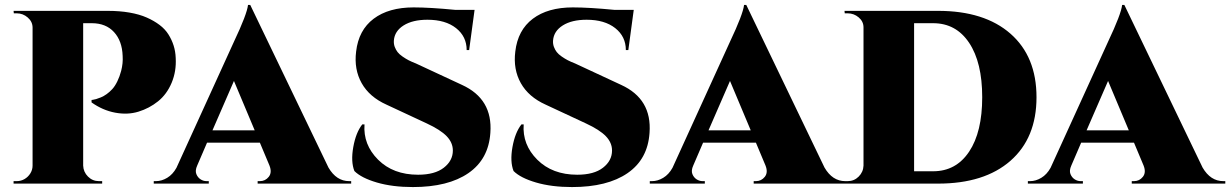

<svg xmlns="http://www.w3.org/2000/svg" viewBox="-20 -744 4985 778"><path d="M35 -700H416Q465 -700 505 -693Q545 -686 574.5 -673Q604 -660 626.5 -643Q649 -626 662.5 -604.5Q676 -583 683.5 -559.5Q691 -536 692 -509Q695 -455 675.5 -408.5Q656 -362 620.5 -333.5Q585 -305 541 -291.5Q497 -278 446.5 -287.5Q396 -297 351 -329V-339Q351 -339 356 -339.5Q361 -340 369.5 -342.5Q378 -345 389 -349.5Q400 -354 412 -362.5Q424 -371 435 -383Q446 -395 455.5 -414.5Q465 -434 471 -457Q479 -488 477 -517Q475 -578 442 -614Q409 -650 352 -650H317V-73Q318 -47 336.5 -28.5Q355 -10 381 -10H394V0H35V-10H48Q65 -10 79.5 -18.5Q94 -27 103 -41.5Q112 -56 112 -73V-632Q112 -656 92.5 -673Q73 -690 48 -690H36Z M994 -724 1311 -65Q1343 -10 1395 -10H1403V0H1024V-10H1033Q1055 -10 1069 -27.5Q1083 -45 1072 -73L1033 -166H819L779 -73Q770 -53 775.5 -39Q781 -25 792.5 -17.5Q804 -10 817 -10H826V0H603V-10H612Q635 -10 657.5 -23.5Q680 -37 695 -64L928 -575Q981 -687 985 -724ZM841 -216H1012L928 -416Z M1665 -487 1852 -400Q1977 -343 1967 -206Q1960 -99 1878 -42.5Q1796 14 1653 14Q1570 14 1507 -4.5Q1444 -23 1416 -51Q1401 -89 1411.5 -148Q1422 -207 1448 -240H1457Q1451 -158 1512 -97Q1573 -36 1674 -36Q1742 -36 1778.5 -64.5Q1815 -93 1815 -134Q1815 -166 1790 -192Q1765 -218 1709 -244L1546 -320Q1477 -351 1445.5 -407Q1414 -463 1423 -535Q1433 -622 1494 -668Q1555 -714 1656 -714Q1722 -714 1825 -704H1903L1881 -541H1871Q1871 -596 1828 -630Q1785 -664 1712 -664Q1652 -664 1615.5 -641Q1579 -618 1576 -580Q1575 -566 1579.5 -554Q1584 -542 1591 -533Q1598 -524 1611 -515Q1624 -506 1635.5 -500Q1647 -494 1665 -487Z M2310 -487 2497 -400Q2622 -343 2612 -206Q2605 -99 2523 -42.5Q2441 14 2298 14Q2215 14 2152 -4.5Q2089 -23 2061 -51Q2046 -89 2056.5 -148Q2067 -207 2093 -240H2102Q2096 -158 2157 -97Q2218 -36 2319 -36Q2387 -36 2423.5 -64.5Q2460 -93 2460 -134Q2460 -166 2435 -192Q2410 -218 2354 -244L2191 -320Q2122 -351 2090.5 -407Q2059 -463 2068 -535Q2078 -622 2139 -668Q2200 -714 2301 -714Q2367 -714 2470 -704H2548L2526 -541H2516Q2516 -596 2473 -630Q2430 -664 2357 -664Q2297 -664 2260.5 -641Q2224 -618 2221 -580Q2220 -566 2224.5 -554Q2229 -542 2236 -533Q2243 -524 2256 -515Q2269 -506 2280.5 -500Q2292 -494 2310 -487Z M3004 -724 3321 -65Q3353 -10 3405 -10H3413V0H3034V-10H3043Q3065 -10 3079 -27.5Q3093 -45 3082 -73L3043 -166H2829L2789 -73Q2780 -53 2785.5 -39Q2791 -25 2802.5 -17.5Q2814 -10 2827 -10H2836V0H2613V-10H2622Q2645 -10 2667.5 -23.5Q2690 -37 2705 -64L2938 -575Q2991 -687 2995 -724ZM2851 -216H3022L2938 -416Z M3402 -700H3781Q3969 -700 4074.5 -607.5Q4180 -515 4180 -350Q4180 -185 4074.5 -92.5Q3969 0 3781 0H3402V-10H3415Q3441 -10 3459.5 -28.5Q3478 -47 3479 -73V-633Q3479 -657 3459.5 -673.5Q3440 -690 3415 -690H3403ZM3684 -650V-50H3761Q3854 -50 3907 -129.5Q3960 -209 3960 -350Q3960 -491 3907 -570.5Q3854 -650 3761 -650Z M4536 -724 4853 -65Q4885 -10 4937 -10H4945V0H4566V-10H4575Q4597 -10 4611 -27.5Q4625 -45 4614 -73L4575 -166H4361L4321 -73Q4312 -53 4317.5 -39Q4323 -25 4334.5 -17.5Q4346 -10 4359 -10H4368V0H4145V-10H4154Q4177 -10 4199.5 -23.5Q4222 -37 4237 -64L4470 -575Q4523 -687 4527 -724ZM4383 -216H4554L4470 -416Z"/></svg>

Font: Cinzel Decorative Black
Style: Regular
Weight: 900
Designer: Natanael Gama
Version: Version 1.001;PS 001.001;hotconv 1.0.56;makeotf.lib2.0.21325